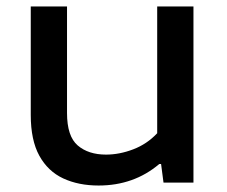

<svg xmlns="http://www.w3.org/2000/svg" viewBox="-20 -564 700 593"><path d="M284.5 9Q222.5 9 175.2 -13Q128 -35 101.5 -83Q75 -131 75 -209V-544H187V-215Q187 -143 220 -114.8Q253 -86.5 307.5 -86.5Q349 -86.5 391.5 -102.8Q434 -119 465.5 -152.5V-544H577.5V0H485L477.5 -57.5H472Q393.5 9 284.5 9Z"/></svg>

Font: Encode Sans Expanded Expanded Medium
Style: Regular
Weight: 500
Width: 7
Designer: Multiple Designers
Foundry: Impallari Type
Version: Version 3.000; ttfautohint (v1.8.3) -l 8 -r 50 -G 200 -x 14 